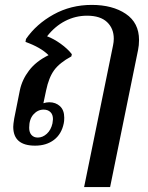

<svg xmlns="http://www.w3.org/2000/svg" viewBox="-20 -584 603 783"><path d="M441 -399Q444 -413 444 -426Q444 -468 416.5 -494Q389 -520 335 -520Q288 -520 246 -498.5Q204 -477 172 -436Q199 -426 227.5 -405.5Q256 -385 273 -363L271 -354Q223 -328 201 -298Q179 -268 168 -215L157 -163Q169 -167 181 -167Q207 -167 224.5 -151Q242 -135 242 -104Q242 -89 240 -81Q231 -37 200 -13.5Q169 10 123 10Q34 10 34 -67Q34 -77 38 -101L61 -216Q70 -259 98.5 -296.5Q127 -334 178 -359Q146 -391 84 -413L86 -425Q128 -486 198.5 -525Q269 -564 354 -564Q439 -564 493 -527.5Q547 -491 547 -421Q547 -399 543 -380L429 179H323ZM194 -81Q196 -93 196 -98Q196 -117 185.5 -127Q175 -137 158 -137Q134 -137 116.5 -117.5Q99 -98 99 -63Q99 -44 108.5 -33.5Q118 -23 134 -23Q154 -23 171 -38.5Q188 -54 194 -81Z"/></svg>

Font: Trirong Medium
Style: Italic
Weight: 500
Italic angle: -12°
Designer: Katatrad Team
Foundry: CadsonDemak
Version: Version 1.001